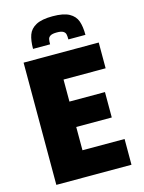

<svg xmlns="http://www.w3.org/2000/svg" viewBox="-131 -967 781 1044"><g transform="rotate(-15 259.5 -445.5)"><path d="M53 0V-688H476V-543H239V-419H439V-276H239V-145H476V0ZM417 -747H321Q321 -766 318.5 -776.5Q316 -787 305 -793.5Q294 -800 270 -800Q245 -800 234 -793.5Q223 -787 220.5 -776.5Q218 -766 218 -747H122Q122 -794 133 -825Q144 -856 176.5 -873.5Q209 -891 270 -891Q331 -891 363 -873.5Q395 -856 406 -825Q417 -794 417 -747Z"/></g></svg>

Font: Saira Semi Condensed ExtraBold
Style: Regular
Weight: 800
Width: 4
Designer: Hector Gatti with collaboration of the Omnibus-Type team
Foundry: Omnibus-Type
Version: Version 1.001; ttfautohint (v1.8)